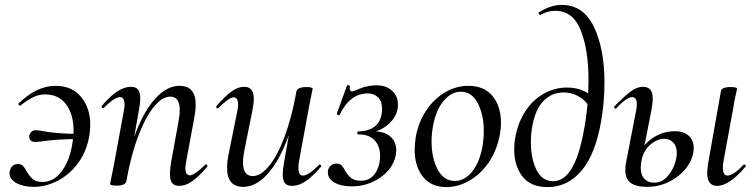

<svg xmlns="http://www.w3.org/2000/svg" viewBox="-20 -749 3078 783"><path d="M19 -42Q19 -58 28 -69Q37 -80 53 -80Q67 -80 74 -72.5Q81 -65 90 -48Q102 -28 115 -17.5Q128 -7 153 -7Q198 -7 229.5 -47.5Q261 -88 273 -152Q280 -191 280 -216Q280 -283 249.5 -323.5Q219 -364 164 -364Q138 -364 114 -352Q90 -340 64 -319L62 -318Q59 -318 56.5 -321.5Q54 -325 56 -327Q129 -399 207 -399Q273 -399 310.5 -354Q348 -309 348 -240Q348 -213 342 -184Q330 -125 295.5 -80Q261 -35 213.5 -11Q166 13 118 13Q75 13 47 -2.5Q19 -18 19 -42ZM99 -191Q99 -201 106.5 -209.5Q114 -218 125 -218Q135 -218 151 -215Q211 -203 307 -203V-182Q210 -182 147 -172L123 -170Q112 -170 105.5 -176Q99 -182 99 -191Z M673 -40Q673 -57 678 -89L707 -248Q713 -278 713 -300Q713 -355 674 -355Q642 -355 608 -314Q574 -273 544 -194.5Q514 -116 495 -9L481 -10Q501 -126 536 -214Q571 -302 616.5 -350.5Q662 -399 712 -399Q745 -399 761.5 -380Q778 -361 778 -322Q778 -299 772 -267L739 -89Q736 -74 736 -64Q736 -34 755 -34Q772 -34 817 -77Q819 -79 820 -79Q823 -79 825 -75.5Q827 -72 825 -69Q791 -29 764 -10Q737 9 711 9Q691 9 682 -2.5Q673 -14 673 -40ZM429 1 433 -19Q442 -62 444 -74L485 -297Q488 -312 488 -322Q488 -353 469 -353Q458 -353 441 -341.5Q424 -330 403 -309Q402 -308 400 -308Q397 -308 395 -311.5Q393 -315 395 -317Q429 -357 458 -376Q487 -395 514 -395Q534 -395 543 -383.5Q552 -372 552 -347Q552 -332 547 -302L495 -9Q493 -1 483 3.5Q473 8 456 8Q429 8 429 1Z M906 -64Q906 -88 912 -119L948 -297Q951 -312 951 -323Q951 -352 933 -352Q914 -352 871 -309Q869 -307 867 -307Q864 -307 862 -310.5Q860 -314 863 -317Q898 -357 924 -376Q950 -395 976 -395Q1015 -395 1015 -346Q1015 -327 1009 -297L977 -138Q971 -108 971 -86Q971 -31 1011 -31Q1043 -31 1077 -72Q1111 -113 1140.5 -191.5Q1170 -270 1189 -377L1203 -376Q1183 -260 1148 -172Q1113 -84 1067.5 -35.5Q1022 13 972 13Q906 13 906 -64ZM1133 -38Q1133 -54 1138 -84L1189 -377Q1191 -385 1201 -389.5Q1211 -394 1229 -394Q1255 -394 1255 -387L1251 -367Q1242 -324 1240 -312L1199 -89Q1197 -80 1197 -64Q1197 -33 1215 -33Q1227 -33 1244 -44.5Q1261 -56 1281 -77Q1282 -78 1284 -78Q1287 -78 1289 -74.5Q1291 -71 1289 -69Q1254 -28 1226 -9.5Q1198 9 1171 9Q1151 9 1142 -2Q1133 -13 1133 -38Z M1517 -401Q1555 -401 1579 -379Q1603 -357 1603 -322Q1603 -280 1569 -247Q1535 -214 1481 -205L1485 -213Q1539 -217 1567.5 -195.5Q1596 -174 1596 -136Q1596 -130 1594 -116Q1583 -61 1531 -25Q1479 11 1415 11Q1370 11 1343.5 -5Q1317 -21 1317 -46Q1317 -61 1326.5 -71.5Q1336 -82 1353 -82Q1366 -82 1373.5 -74Q1381 -66 1389 -50Q1400 -32 1413.5 -22Q1427 -12 1452 -12Q1489 -12 1509.5 -41.5Q1530 -71 1530 -114Q1530 -153 1507.5 -177Q1485 -201 1442 -201Q1437 -201 1437 -207Q1437 -213 1442 -213Q1538 -216 1538 -307Q1538 -336 1521.5 -352Q1505 -368 1480 -368Q1407 -368 1365 -281Q1365 -279 1362 -279Q1359 -279 1356 -281.5Q1353 -284 1354 -287L1395 -400Q1395 -402 1398 -402Q1401 -402 1404.5 -400Q1408 -398 1407 -396Q1406 -393 1406 -389Q1406 -383 1409 -379.5Q1412 -376 1416 -376Q1419 -376 1449.5 -388.5Q1480 -401 1517 -401Z M1671 -139Q1671 -161 1676 -193Q1687 -252 1718.5 -299Q1750 -346 1795 -372.5Q1840 -399 1890 -399Q1954 -399 1988.5 -357.5Q2023 -316 2023 -248Q2023 -222 2017 -193Q2004 -130 1970.5 -83Q1937 -36 1892 -11Q1847 14 1800 14Q1738 14 1704.5 -28.5Q1671 -71 1671 -139ZM1947 -149Q1953 -181 1953 -214Q1953 -281 1928.5 -328Q1904 -375 1859 -375Q1821 -375 1789.5 -338Q1758 -301 1746 -236Q1740 -205 1740 -172Q1740 -104 1765 -57.5Q1790 -11 1835 -11Q1874 -11 1904.5 -48Q1935 -85 1947 -149Z M2077 -139Q2077 -166 2081 -186Q2092 -249 2122.5 -295.5Q2153 -342 2197.5 -367Q2242 -392 2293 -392Q2355 -392 2401 -352L2384 -313Q2366 -342 2338 -357Q2310 -372 2279 -372Q2230 -372 2196 -337Q2162 -302 2150 -230Q2145 -205 2145 -168Q2145 -102 2168 -56Q2191 -10 2236 -10Q2324 -10 2361 -217Q2380 -315 2380 -423Q2380 -545 2348.5 -625Q2317 -705 2244 -705Q2215 -705 2185 -689L2183 -688Q2180 -688 2177.5 -692Q2175 -696 2177 -698Q2225 -729 2271 -729Q2359 -729 2402 -639.5Q2445 -550 2445 -413Q2445 -332 2432 -258Q2409 -121 2352 -53.5Q2295 14 2214 14Q2143 14 2110 -30Q2077 -74 2077 -139Z M2864 -44Q2864 -54 2868 -84L2920 -377Q2921 -385 2931 -389.5Q2941 -394 2959 -394Q2986 -394 2986 -387Q2985 -382 2979.5 -358.5Q2974 -335 2971 -312L2930 -89Q2928 -79 2928 -64Q2928 -33 2947 -33Q2971 -33 3012 -77Q3013 -78 3015 -78Q3019 -78 3021 -74.5Q3023 -71 3020 -69Q2954 9 2904 9Q2864 9 2864 -44ZM2530 -55Q2530 -74 2534 -91L2574 -297Q2577 -312 2577 -323Q2577 -353 2558 -353Q2547 -353 2530 -341Q2513 -329 2494 -308Q2492 -306 2490 -306Q2487 -306 2485 -309.5Q2483 -313 2486 -316Q2529 -359 2553.5 -377Q2578 -395 2602 -395Q2622 -395 2632 -383Q2642 -371 2642 -345Q2642 -330 2637 -302L2596 -94Q2593 -79 2593 -65Q2593 -35 2608 -19.5Q2623 -4 2648 -4Q2676 -4 2697 -24.5Q2718 -45 2729 -73.5Q2740 -102 2740 -125Q2740 -153 2725.5 -168Q2711 -183 2689 -183Q2660 -183 2632 -159Q2604 -135 2596 -94L2582 -95Q2591 -149 2635 -181.5Q2679 -214 2734 -214Q2767 -214 2788 -196Q2809 -178 2809 -145Q2809 -108 2784 -71.5Q2759 -35 2715 -11Q2671 13 2618 13Q2574 13 2552 -3.5Q2530 -20 2530 -55Z"/></svg>

Font: Cormorant Garamond Medium
Style: Italic
Weight: 500
Italic angle: -10°
Designer: Christian Thalmann (Catharsis Fonts)
Foundry: Catharsis Fonts
Version: Version 4.000